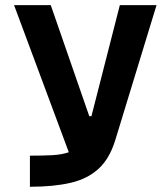

<svg xmlns="http://www.w3.org/2000/svg" viewBox="-20 -713 626 733"><path d="M94.2 0V-118.7Q143.6 -118.7 179.9 -120.6Q216.3 -122.6 242.7 -131.8L33.7 -693.4H173.8L320.8 -269.5H329.1L437.5 -693.4H577.6L419.4 -175.8Q397.9 -106.9 356.2 -68.6Q314.5 -30.3 249.8 -15.1Q185.1 0 94.2 0Z"/></svg>

Font: Cascadia Mono PL
Style: Bold
Weight: 700
Monospace: yes
Designer: Aaron Bell
Foundry: Saja Typeworks
Version: Version 2404.023; ttfautohint (v1.8.4)